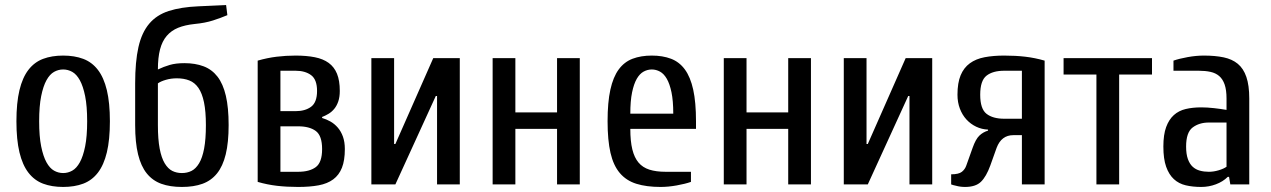

<svg xmlns="http://www.w3.org/2000/svg" viewBox="-20 -730 5030 760"><path d="M325 -250Q325 -310 317 -349.5Q309 -389 296 -412.5Q283 -436 266 -445.5Q249 -455 230 -455Q211 -455 194 -445.5Q177 -436 164 -412.5Q151 -389 143 -349.5Q135 -310 135 -250Q135 -190 143 -150.5Q151 -111 164 -87.5Q177 -64 194 -54.5Q211 -45 230 -45Q249 -45 266 -54.5Q283 -64 296 -87.5Q309 -111 317 -150.5Q325 -190 325 -250ZM415 -250Q415 -177 403 -127Q391 -77 367.5 -46.5Q344 -16 309.5 -3Q275 10 230 10Q185 10 150.5 -3Q116 -16 92.5 -46.5Q69 -77 57 -127Q45 -177 45 -250Q45 -323 57 -373Q69 -423 92.5 -453.5Q116 -484 150.5 -497Q185 -510 230 -510Q275 -510 309.5 -497Q344 -484 367.5 -453.5Q391 -423 403 -373Q415 -323 415 -250Z M605 -455Q628 -466 652 -473Q676 -480 710 -480Q753 -480 786 -467.5Q819 -455 841 -426.5Q863 -398 874 -351Q885 -304 885 -235Q885 -166 873.5 -119Q862 -72 839 -43.5Q816 -15 781.5 -2.5Q747 10 700 10Q653 10 618.5 -2.5Q584 -15 561 -43.5Q538 -72 526.5 -119Q515 -166 515 -235V-400Q515 -486 528 -543.5Q541 -601 570.5 -636Q600 -671 648 -686.5Q696 -702 765 -705L875 -710L880 -670Q854 -659 823 -649Q792 -639 750 -635Q712 -631 685 -620Q658 -609 640 -588Q622 -567 613.5 -534.5Q605 -502 605 -455ZM605 -235Q605 -179 612 -142Q619 -105 632 -83.5Q645 -62 662 -53.5Q679 -45 700 -45Q721 -45 738 -53.5Q755 -62 768 -83.5Q781 -105 788 -142Q795 -179 795 -235Q795 -289 787.5 -325Q780 -361 765.5 -382Q751 -403 729.5 -411.5Q708 -420 680 -420Q657 -420 636.5 -414Q616 -408 605 -400Z M1160 -50Q1205 -50 1230 -68.5Q1255 -87 1255 -140Q1255 -193 1230 -211.5Q1205 -230 1160 -230H1090V-50ZM1090 -450V-290H1150Q1188 -290 1211.5 -307.5Q1235 -325 1235 -370Q1235 -415 1211.5 -432.5Q1188 -450 1150 -450ZM1000 -490Q1038 -501 1075 -505.5Q1112 -510 1150 -510Q1193 -510 1226 -503.5Q1259 -497 1281 -481Q1303 -465 1314 -438Q1325 -411 1325 -370Q1325 -346 1319 -328.5Q1313 -311 1303 -299Q1293 -287 1280.5 -279.5Q1268 -272 1255 -267V-263Q1272 -258 1288 -249Q1304 -240 1317 -225Q1330 -210 1337.5 -189Q1345 -168 1345 -140Q1345 -95 1333.5 -66Q1322 -37 1299 -20Q1276 -3 1241.5 3.5Q1207 10 1160 10Q1115 10 1076.5 5.5Q1038 1 1000 -10Z M1710 -350H1705L1545 0H1450V-500H1540V-160H1545L1695 -500H1800V0H1710Z M2020 0H1930V-500H2020V-285H2185V-500H2275V0H2185V-220H2020Z M2735 -220H2475Q2475 -171 2483 -138.5Q2491 -106 2507.5 -86.5Q2524 -67 2550.5 -58.5Q2577 -50 2615 -50H2715V-10Q2692 -2 2658.5 4Q2625 10 2595 10Q2539 10 2499 -2.5Q2459 -15 2433.5 -45Q2408 -75 2396.5 -125Q2385 -175 2385 -250Q2385 -325 2396 -375Q2407 -425 2429 -455Q2451 -485 2484 -497.5Q2517 -510 2560 -510Q2603 -510 2636 -497.5Q2669 -485 2691 -455Q2713 -425 2724 -375Q2735 -325 2735 -250ZM2645 -280Q2645 -331 2638 -364.5Q2631 -398 2619.5 -418Q2608 -438 2592.5 -446.5Q2577 -455 2560 -455Q2543 -455 2527.5 -446.5Q2512 -438 2500.5 -418Q2489 -398 2482 -364.5Q2475 -331 2475 -280Z M2935 0H2845V-500H2935V-285H3100V-500H3190V0H3100V-220H2935Z M3580 -350H3575L3415 0H3320V-500H3410V-160H3415L3565 -500H3670V0H3580Z M3955 -450Q3910 -450 3885 -430.5Q3860 -411 3860 -355Q3860 -299 3885 -279.5Q3910 -260 3955 -260H4025V-450ZM3891 -217Q3866 -218 3844 -228.5Q3822 -239 3805.5 -257Q3789 -275 3779.5 -300Q3770 -325 3770 -355Q3770 -402 3782.5 -432Q3795 -462 3819 -479.5Q3843 -497 3877.5 -503.5Q3912 -510 3955 -510Q4000 -510 4038.5 -505.5Q4077 -501 4115 -490V0H4025V-195H3991Q3944 -195 3925 -145L3900 -75Q3884 -31 3863 -10.5Q3842 10 3800 10Q3781 10 3763 5Q3753 3 3745 0V-40Q3775 -40 3787.5 -50Q3800 -60 3805 -75L3830 -145Q3842 -179 3856.5 -193Q3871 -207 3891 -213Z M4540 -500V-435H4410V0H4320V-435H4190V-500Z M4835 -245H4765Q4727 -245 4701 -225.5Q4675 -206 4675 -150Q4675 -120 4682 -100.5Q4689 -81 4701 -70Q4713 -59 4729.5 -54.5Q4746 -50 4765 -50Q4784 -50 4804 -56Q4824 -62 4835 -70ZM4735 10Q4701 10 4673.5 3.5Q4646 -3 4626.5 -21Q4607 -39 4596 -70Q4585 -101 4585 -150Q4585 -197 4596 -227Q4607 -257 4626.5 -274.5Q4646 -292 4673.5 -298.5Q4701 -305 4735 -305Q4758 -305 4785 -302Q4812 -299 4835 -295V-340Q4835 -374 4827.5 -395.5Q4820 -417 4806 -429Q4792 -441 4771.5 -445.5Q4751 -450 4725 -450H4625V-490Q4648 -498 4681.5 -504Q4715 -510 4745 -510Q4790 -510 4823.5 -503Q4857 -496 4879.5 -477.5Q4902 -459 4913.5 -425.5Q4925 -392 4925 -340V0H4850L4845 -30H4840Q4821 -11 4793 -0.5Q4765 10 4735 10Z"/></svg>

Font: Cuprum
Style: Regular
Weight: 400
Designer: Jovanny Lemonad
Foundry: Jovanny Lemonad
Version: Version 1.002